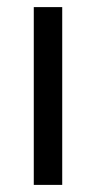

<svg xmlns="http://www.w3.org/2000/svg" viewBox="-20 -520 272 540"><path d="M75 -500H155V0H75Z"/></svg>

Font: Oak Sans Light
Style: Regular
Weight: 400
Designer: Erik Kennedy, Walven
Foundry: Erik Kennedy, Walven
Version: Version 1.100;Glyphs 3.1.2 (3151)